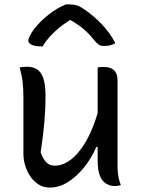

<svg xmlns="http://www.w3.org/2000/svg" viewBox="-20 -838 640 869"><path d="M102 -536Q128 -536 146.5 -525Q165 -514 175.5 -485.5Q186 -457 186 -403Q186 -371 184.5 -341.5Q183 -312 180.5 -282.5Q178 -253 174 -221Q170 -189 164 -149Q174 -119 189.5 -103.5Q205 -88 228 -88Q257 -88 286 -105.5Q315 -123 342 -157.5Q369 -192 391.5 -242.5Q414 -293 431 -359V-173H416Q393 -120 359 -78.5Q325 -37 286 -13Q247 11 205 11Q178 11 156.5 -2Q135 -15 119.5 -36.5Q104 -58 95 -85.5Q86 -113 86 -141Q86 -184 86 -226Q86 -268 86 -310.5Q86 -353 86 -394Q86 -435 82.5 -465.5Q79 -496 69 -533Q78 -534 85.5 -535Q93 -536 102 -536ZM447 -535Q470 -535 484.5 -528Q499 -521 505.5 -507Q512 -493 512 -472Q512 -405 512 -341.5Q512 -278 512 -216.5Q512 -155 512 -93Q512 -72 513.5 -56Q515 -40 518.5 -26.5Q522 -13 527 0Q523 1 518 2Q513 3 508.5 3.5Q504 4 499 4Q478 4 460 -7Q442 -18 432 -43Q422 -68 422 -111Q422 -183 422 -254.5Q422 -326 422 -396Q422 -466 422 -533Q427 -534 430.5 -534Q434 -534 438.5 -534.5Q443 -535 447 -535ZM278 -818Q282 -818 286.5 -818Q291 -818 298 -818Q314 -818 328.5 -813.5Q343 -809 370 -790Q386 -778 404 -763Q422 -748 439.5 -729.5Q457 -711 473 -689.5Q489 -668 502 -643Q491 -636 479 -633Q467 -630 451 -630Q436 -630 427 -636Q418 -642 403 -660Q382 -687 353.5 -710.5Q325 -734 274 -761L331 -747H266L321 -762Q264 -729 228 -695Q192 -661 173 -628H167Q147 -628 134 -631.5Q121 -635 114.5 -641Q108 -647 108 -653Q108 -660 114 -673.5Q120 -687 134 -706Q147 -723 163.5 -739.5Q180 -756 199 -771Q218 -786 238 -798Q258 -810 278 -818Z"/></svg>

Font: Recursive Monospace Casual
Style: Regular
Weight: 400
Version: Version 1.047